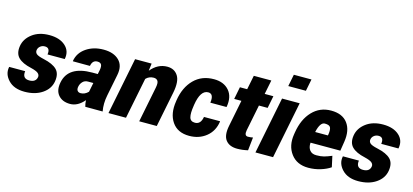

<svg xmlns="http://www.w3.org/2000/svg" viewBox="-63 -1236 3706 1721"><g transform="rotate(15 1789.5 -376.0)"><path d="M475.6 -369.1 474.6 -366.2H315.4Q325.2 -429.7 274.9 -429.7Q250 -429.7 232.2 -415.3Q214.4 -400.9 210.9 -379.4Q207.5 -357.9 223.4 -343.5Q239.3 -329.1 292.5 -317.4Q379.9 -298.3 417.2 -260.5Q454.6 -222.7 442.9 -150.9Q431.2 -79.1 365.2 -34.4Q299.3 10.3 201.2 10.3Q103 10.3 50.8 -44.9Q-1.5 -100.1 11.7 -166.5L12.7 -169.4H160.6Q150.9 -98.6 216.8 -98.6Q277.8 -98.6 286.1 -148.4Q289.1 -168.5 272 -183.6Q254.9 -198.7 204.1 -210.9Q121.6 -229 83.7 -266.8Q45.9 -304.7 56.6 -374Q67.4 -443.4 129.9 -490.7Q192.4 -538.1 288.1 -538.1Q383.8 -538.1 436.8 -490.5Q489.7 -442.9 475.6 -369.1Z M690.9 -107.4Q730 -107.4 761.2 -139.6L778.3 -225.1H729Q698.7 -225.1 680.2 -205.8Q661.6 -186.5 656.2 -160.2Q650.9 -133.8 661.1 -120.6Q671.4 -107.4 690.9 -107.4ZM745.1 -313H795.9L803.7 -350.6Q810.5 -387.2 801.3 -403.8Q792 -420.4 764.2 -420.4Q718.8 -420.4 709 -365.2L551.3 -365.7L550.3 -368.7Q563 -445.8 630.4 -491.9Q697.8 -538.1 791.5 -538.1Q885.3 -538.1 935.3 -488.5Q985.4 -439 967.3 -349.6L927.7 -150.4Q911.6 -71.3 924.8 0L763.7 -0.5Q755.4 -28.8 754.4 -59.6Q695.3 10.3 624 10.3Q552.7 10.3 514.9 -33.9Q477.1 -78.1 492.7 -155.3Q523.9 -313 745.1 -313Z M1381.8 -538.1Q1448.7 -538.1 1481.4 -486.8Q1514.2 -435.5 1492.7 -327.6L1427.2 0H1264.2L1329.6 -328.1Q1339.4 -376.5 1327.1 -393.8Q1314.9 -411.1 1289.6 -411.1Q1246.6 -411.1 1217.8 -380.9L1141.6 0H979L1084.5 -528.3H1237.8L1229.5 -460Q1294.4 -538.1 1381.8 -538.1Z M1749.5 -116.7Q1803.2 -116.7 1814.9 -188H1963.4L1964.4 -185.1Q1951.7 -94.7 1886.5 -42.2Q1821.3 10.3 1729.5 10.3Q1621.1 10.3 1569.6 -65.2Q1518.1 -140.6 1537.1 -258.3L1538.6 -269.5Q1558.1 -392.6 1630.1 -465.3Q1702.1 -538.1 1815.4 -538.1Q1906.7 -538.1 1955.8 -481.4Q2004.9 -424.8 1987.8 -328.6L1986.3 -326.2H1836.9Q1849.1 -411.1 1795.4 -411.1Q1723.1 -411.1 1701.2 -269.5L1699.7 -258.3Q1688.5 -189 1698 -152.8Q1707.5 -116.7 1749.5 -116.7Z M2215.8 -171.9Q2205.6 -118.7 2240.7 -118.7Q2264.2 -118.7 2287.1 -123.5L2273.9 -1.5Q2223.6 10.3 2175.3 10.3Q2102.1 10.3 2068.1 -34.2Q2034.2 -78.6 2053.2 -170.9L2101.6 -414.1H2034.7L2057.1 -528.3H2124.5L2150.9 -659.7H2313.5L2287.1 -528.3H2367.7L2345.2 -414.1H2264.2Z M2636.7 -650.9H2473.1L2495.1 -761.7H2658.7ZM2506.3 0H2342.8L2448.2 -528.3H2611.8Z M2813 -317.9 2814.5 -315.4H2930.7L2933.1 -328.1Q2939.5 -370.1 2929.7 -390.6Q2919.9 -411.1 2877.2 -411.1Q2834.5 -411.1 2813 -317.9ZM2834.5 10.3Q2728.5 10.3 2673.1 -63.5Q2617.7 -137.2 2635.3 -246.6L2638.2 -265.1Q2658.2 -390.6 2728.3 -464.4Q2798.3 -538.1 2902.8 -538.1Q3007.3 -538.1 3055.9 -473.1Q3104.5 -408.2 3087.4 -298.8L3073.7 -212.4H2797.9L2796.9 -210Q2794.4 -168 2814.5 -142.3Q2834.5 -116.7 2876 -116.7Q2917.5 -116.7 2945.8 -124.3Q2974.1 -131.8 3016.6 -149.4L3038.6 -48.8Q3002.4 -23.4 2948 -6.6Q2893.6 10.3 2834.5 10.3Z M3572.3 -369.1 3571.3 -366.2H3412.1Q3421.9 -429.7 3371.6 -429.7Q3346.7 -429.7 3328.9 -415.3Q3311 -400.9 3307.6 -379.4Q3304.2 -357.9 3320.1 -343.5Q3335.9 -329.1 3389.2 -317.4Q3476.6 -298.3 3513.9 -260.5Q3551.3 -222.7 3539.6 -150.9Q3527.8 -79.1 3461.9 -34.4Q3396 10.3 3297.9 10.3Q3199.7 10.3 3147.5 -44.9Q3095.2 -100.1 3108.4 -166.5L3109.4 -169.4H3257.3Q3247.6 -98.6 3313.5 -98.6Q3374.5 -98.6 3382.8 -148.4Q3385.7 -168.5 3368.7 -183.6Q3351.6 -198.7 3300.8 -210.9Q3218.3 -229 3180.4 -266.8Q3142.6 -304.7 3153.3 -374Q3164.1 -443.4 3226.6 -490.7Q3289.1 -538.1 3384.8 -538.1Q3480.5 -538.1 3533.4 -490.5Q3586.4 -442.9 3572.3 -369.1Z"/></g></svg>

Font: Roboto-BlackItalic
Style: Italic
Weight: 900
Italic angle: -12°
Designer: Google
Version: Version 1.100141; 2013